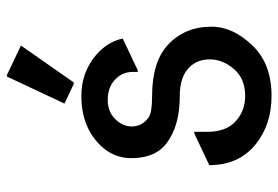

<svg xmlns="http://www.w3.org/2000/svg" viewBox="-146 -659 814 562"><g transform="rotate(-90 261.0 -378.0)"><path d="M317.9 -764.6H322.8L408.7 -723.6L300.8 -569.3H295.9L238.8 -596.2ZM58.6 -172.4 151.4 -216.3H156.2V-177.2Q156.2 -122.6 188 -94.2Q218.3 -67.4 261.2 -67.4Q311 -67.4 338.9 -99.1Q368.2 -132.3 368.2 -171.4Q368.2 -213.4 336.9 -237.8Q310.1 -258.8 260.7 -258.8Q173.8 -258.8 123.5 -296.9Q79.1 -330.1 79.1 -399.9Q79.1 -467.8 141.1 -512.2Q189.5 -546.9 261.2 -546.9Q330.1 -546.9 380.9 -503.9Q419.9 -470.2 429.2 -425.8L336.4 -381.8H331.5V-396Q331.5 -421.4 316.9 -439.5Q293.5 -469.7 250 -469.7Q215.3 -469.7 193.6 -448Q171.9 -426.3 171.9 -399.9Q171.9 -368.7 198.2 -350.1Q212.9 -339.8 260.7 -339.8Q359.9 -339.8 409.7 -294.4Q463.9 -245.1 463.9 -166Q463.9 -102.5 407.7 -44.9Q354.5 9.8 261.2 9.8Q176.8 9.8 119.1 -37.1Q58.6 -86.4 58.6 -172.4Z"/></g></svg>

Font: Nova Round
Style: Book
Weight: 400
Version: Version 2.000